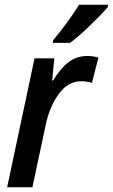

<svg xmlns="http://www.w3.org/2000/svg" viewBox="-20 -786 473 806"><path d="M125 -541H208L199 -448H203Q233 -498 267 -524.5Q301 -551 347 -551Q372 -551 393 -544L366 -438Q341 -445 321 -445Q266 -445 227 -392Q188 -339 172 -262L116 0H10ZM203 -617Q262 -687 312 -766H433V-757Q410 -729 358 -679Q306 -629 274 -606H202Z"/></svg>

Font: Noto Sans UI NarrowMedium
Style: Italic
Weight: 500
Width: 4
Italic angle: -12°
Designer: Monotype Design Team
Foundry: Monotype Imaging Inc.
Version: Version 1.001